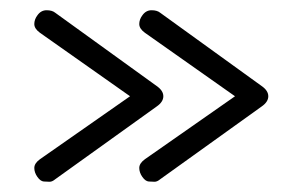

<svg xmlns="http://www.w3.org/2000/svg" viewBox="-20 -380 583 375"><path d="M293 -30Q287 -25 282 -25Q277 -25 270.5 -25.5Q264 -26 258 -34.5Q252 -43 252 -52Q252 -61 263 -69L439 -192L263 -316Q252 -324 252 -333Q252 -342 258 -350Q265 -360 276 -360Q287 -360 293 -355L491 -212Q504 -203 504 -192Q504 -181 491 -172ZM88 -30Q82 -25 77 -25Q72 -25 65.5 -25.5Q59 -26 53 -34.5Q47 -43 47 -52Q47 -61 58 -69L234 -192L58 -316Q47 -324 47 -333Q47 -342 53 -350Q60 -360 71 -360Q82 -360 88 -355L286 -212Q299 -203 299 -192Q299 -181 286 -172Z"/></svg>

Font: Flamenco
Style: Regular
Weight: 400
Designer: Luciano Vergara
Foundry: Luciano Vergara
Version: Version 1.003